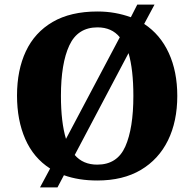

<svg xmlns="http://www.w3.org/2000/svg" viewBox="-20 -775 845 835"><path d="M198 -42Q126 -88 90 -170Q54 -252 54 -359Q54 -470 92.5 -552Q131 -634 209 -679.5Q287 -725 404 -725Q444 -725 480 -718.5Q516 -712 549 -700L577 -755H652L607 -671Q677 -625 714 -544.5Q751 -464 751 -358Q751 -247 710.5 -164.5Q670 -82 592.5 -36Q515 10 403 10Q322 10 258 -13L230 40H154ZM501 -613Q466 -656 404 -656Q318 -656 281.5 -577.5Q245 -499 245 -358Q245 -301 250.5 -254Q256 -207 267 -171ZM403 -59Q490 -59 525 -138Q560 -217 560 -358Q560 -472 539 -544L305 -101Q341 -59 403 -59Z"/></svg>

Font: Noto Serif Tamil ExtraBold
Style: Regular
Weight: 800
Designer: Indian Type Foundry, Tom Grace, and the Monotype Design Team
Foundry: Monotype Imaging Inc.
Version: Version 2.004; ttfautohint (v1.8.4.7-5d5b)